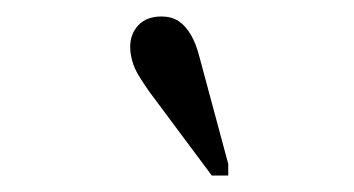

<svg xmlns="http://www.w3.org/2000/svg" viewBox="-20 -787 430 233"><path d="M222 -718 257 -588V-574H237L161 -676Q154 -686 148.5 -695Q143 -704 140.5 -713Q138 -722 138 -730Q138 -746 148 -756.5Q158 -767 176 -767Q188 -767 196.5 -761.5Q205 -756 211.5 -745Q218 -734 222 -718Z"/></svg>

Font: Roboto Serif 120pt ExtraCondensed
Style: Regular
Weight: 400
Width: 2
Designer: Greg Gazdowicz
Foundry: Commercial Type
Version: Version 1.008